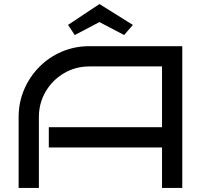

<svg xmlns="http://www.w3.org/2000/svg" viewBox="-20 -928 1004 948"><path d="M880 0H780V-200H221V-300H780V-600H421Q353 -600 296 -566.5Q239 -533 205.5 -476Q172 -419 172 -350V0H72V-350Q72 -422 99 -485.5Q126 -549 174 -597.5Q222 -646 285.5 -673Q349 -700 421 -700H880ZM593 -755 471 -819 349 -755 316 -805 471 -908 636 -805Z"/></svg>

Font: Bruno Ace SC
Style: Regular
Weight: 400
Version: Version 1.100; ttfautohint (v1.8.4.7-5d5b);gftools[0.9.27]